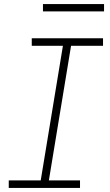

<svg xmlns="http://www.w3.org/2000/svg" viewBox="-20 -923 540 943"><path d="M23 0V-37H180L289 -698H136V-735H486V-698H329L220 -37H373V0ZM491 -867H191V-903H491Z"/></svg>

Font: Iosevka Curly Extralight
Style: Italic
Weight: 200
Italic angle: -9°
Monospace: yes
Designer: Belleve Invis
Foundry: Belleve Invis
Version: Version 22.1.2; ttfautohint (v1.8.4)